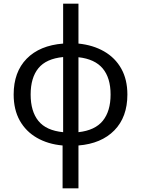

<svg xmlns="http://www.w3.org/2000/svg" viewBox="-20 -780 765 1040"><path d="M405 -760V-544Q484 -536 544 -501.5Q604 -467 637 -408Q670 -349 670 -268Q670 -146 599.5 -74Q529 -2 405 8V240H319V8Q240 1 180 -33.5Q120 -68 87 -127Q54 -186 54 -268Q54 -390 124.5 -462Q195 -534 322 -544V-760ZM322 -471Q230 -462 188 -410.5Q146 -359 146 -268Q146 -177 188 -125Q230 -73 322 -64ZM405 -470V-64Q495 -74 537 -126Q579 -178 579 -268Q579 -358 536.5 -409Q494 -460 405 -470Z"/></svg>

Font: Noto Sans
Style: Regular
Weight: 400
Designer: Monotype Design Team
Foundry: Monotype Imaging Inc.
Version: Version 1.902